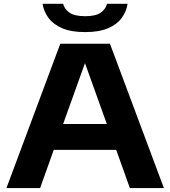

<svg xmlns="http://www.w3.org/2000/svg" viewBox="-20 -964 872 984"><path d="M13 0 289 -740H543.5L820 0H645.5L575.5 -196H255.5L185.5 0ZM303.5 -328.5H527.5L415.5 -640.5ZM416.5 -799.5Q345.5 -799.5 299.5 -819Q253.5 -838.5 229 -871.5Q204.5 -904.5 198 -944.5H303.5Q310.5 -917 336.5 -899Q362.5 -881 416.5 -881Q470.5 -881 496 -899Q521.5 -917 528.5 -944.5H634Q627.5 -904 603 -871Q578.5 -838 532.8 -818.8Q487 -799.5 416.5 -799.5Z"/></svg>

Font: Encode Sans Exp
Style: Bold
Weight: 700
Width: 7
Designer: Multiple Designers
Foundry: Impallari Type
Version: Version 3.002; ttfautohint (v1.8.3) -l 8 -r 50 -G 200 -x 14 